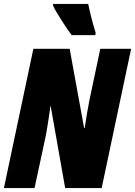

<svg xmlns="http://www.w3.org/2000/svg" viewBox="-25 -964 692 984"><path d="M146 -714H332L406 -308H409Q422 -394 433 -449L489 -714H647L496 0H309L235 -419H233Q229 -392 228 -381Q225 -362 219.5 -325.5Q214 -289 210 -270L152 0H-5ZM247 -935V-944H427Q443 -867 465 -797L464 -784H342Q321 -812 290 -860.5Q259 -909 247 -935Z"/></svg>

Font: Noto Sans UI CondBlack
Style: Italic
Weight: 900
Width: 3
Italic angle: -12°
Designer: Monotype Design Team
Foundry: Monotype Imaging Inc.
Version: Version 1.001